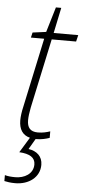

<svg xmlns="http://www.w3.org/2000/svg" viewBox="-74 -691 426 965"><g transform="rotate(5 139.0 -209.0)"><path d="M126 10C154 10 176 4 194 -2V-35C176 -29 157 -24 132 -24C93 -24 78 -45 78 -81C78 -98 81 -120 86 -146L161 -496H284L292 -529H168L195 -658H168L130 -531L62 -522L56 -496H123L48 -145C42 -120 39 -95 39 -77C39 -32 58 -3 95 6L48 83C101 86 129 103 129 138C129 186 84 210 39 210C17 210 -1 208 -14 204V234C0 237 17 240 41 240C109 240 164 200 164 137C164 94 135 69 93 63L124 10Z"/></g></svg>

Font: Noto Sans SemiCondensed ExtraLight
Style: Italic
Weight: 200
Width: 4
Italic angle: -12°
Designer: Monotype Design Team
Foundry: Monotype Imaging Inc.
Version: Version 2.013